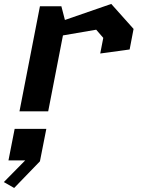

<svg xmlns="http://www.w3.org/2000/svg" viewBox="-86 -566 726 976"><path d="M423.5 -294 573 -314.5 593 -419 479.5 -546 244 -464.5 226 -534H117L13 0H159L234 -386L403 -415L439 -373.5ZM-66.5 359.5 -14 389.5 117 254 149.5 89H-11.5L-43 249.5H42Z"/></svg>

Font: Monaspace Krypton
Style: Bold Italic
Weight: 700
Italic angle: -11°
Designer: Riley Cran & the Lettermatic Team
Foundry: Lettermatic
Version: Version 1.101 (Monaspace Krypton)